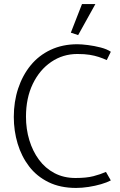

<svg xmlns="http://www.w3.org/2000/svg" viewBox="-20 -912 593 946"><path d="M526 -657Q507 -670 476 -678Q445 -686 413.5 -690Q382 -694 361 -694Q288 -694 229.5 -666.5Q171 -639 131 -590Q91 -541 69.5 -476Q48 -411 48 -336Q48 -267 67 -204Q86 -141 123.5 -92Q161 -43 219 -14.5Q277 14 355 14Q384 14 416.5 9Q449 4 478 -4.5Q507 -13 526 -23L502 -65Q475 -53 440.5 -44Q406 -35 352 -35Q294 -35 248.5 -59Q203 -83 172 -125Q141 -167 124.5 -221.5Q108 -276 108 -337Q108 -429 141.5 -498.5Q175 -568 232.5 -607Q290 -646 361 -646Q397 -646 421.5 -642Q446 -638 466 -631.5Q486 -625 506 -616ZM365 -739 450 -892H384L329 -751Z"/></svg>

Font: Catamaran ExtraLight
Style: Regular
Weight: 250
Designer: Pria Ravichandran
Version: Version 2.000